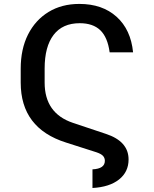

<svg xmlns="http://www.w3.org/2000/svg" viewBox="-20 -757 776 969"><path d="M446.7 191.8V97.7Q509.2 94.8 509.2 54.7Q509.2 39.8 499.8 29.7Q490.4 19.5 467.3 11.7L313.2 -37.6Q84.5 -109.7 84.5 -340.2V-410.5Q84.5 -509.2 121.4 -582.6Q158.4 -655.9 225 -696.6Q291.5 -737.2 380.7 -737.2Q496.4 -737.2 568.4 -672.4Q640.3 -607.6 651.6 -492.9H533.4Q523.1 -569.2 486 -604.6Q448.9 -639.9 382.5 -639.9Q295.5 -639.9 250.4 -580.8Q205.3 -521.7 205.3 -410.9V-340.2Q205.3 -185 347.7 -137.1L514.6 -81.3Q628.9 -43.7 628.9 47.9Q628.9 110.4 580.8 148.8Q532.7 187.1 446.7 191.8Z"/></svg>

Font: Linik Sans Medium
Style: Regular
Weight: 500
Designer: Rasmus Andersson (font), Cristiano Sobral (main changes)
Foundry: rsms
Version: Version 3.018;June 1, 2022;FontCreator 14.0.0.2814 64-bit; t